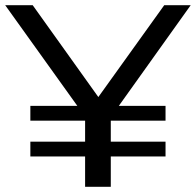

<svg xmlns="http://www.w3.org/2000/svg" viewBox="-24 -720 755 740"><path d="M434 -312H614V-255H403V-174H614V-117H403V0H304V-117H93V-174H304V-255H93V-312H274L-4 -700H102L355 -346L609 -700H711Z"/></svg>

Font: APTA Sans Medium
Style: Bold
Weight: 500
Version: Version 7.200